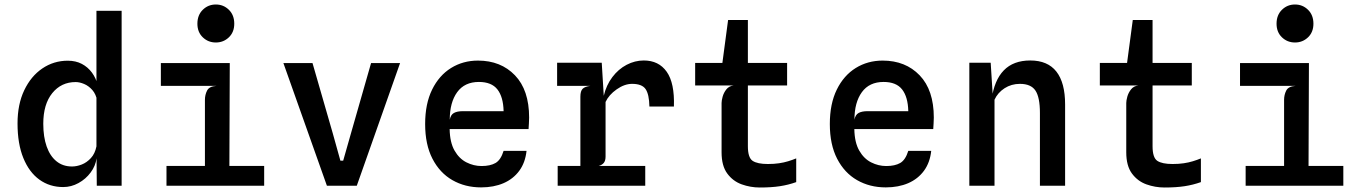

<svg xmlns="http://www.w3.org/2000/svg" viewBox="-20 -826 6040 854"><path d="M261 6Q201 6 155.2 -27Q109.5 -60 83.8 -123.2Q58 -186.5 58 -277Q58 -362 87.8 -424.5Q117.5 -487 168.2 -521.5Q219 -556 281.5 -556Q317 -556 344 -541.8Q371 -527.5 389 -503Q407 -478.5 415 -446.5L451 -430.5L412.5 -377Q407 -407 390.8 -425.5Q374.5 -444 354.2 -452.5Q334 -461 316.5 -461Q252.5 -461 212.5 -411.8Q172.5 -362.5 172.5 -275.5Q172.5 -217 187.5 -174.5Q202.5 -132 231 -108.8Q259.5 -85.5 300.5 -85.5Q321 -85.5 343.5 -94.2Q366 -103 384.2 -122.8Q402.5 -142.5 409 -175L414 -138L409.5 -122Q405 -88 383.2 -58.8Q361.5 -29.5 329.2 -11.8Q297 6 261 6ZM410.5 0 409 -175V-778H521V0Z M891.5 -15V-382Q891.5 -404 901 -423Q910.5 -442 942.5 -444L891.5 -466.5L886 -510L1002 -545.5L1000 -15ZM720.5 0V-88H1155V0ZM695.5 -444V-545.5H1002L964.5 -444ZM940 -637Q906 -637 882 -660Q858 -683 858 -720.5Q858 -759 882 -782.5Q906 -806 940 -806Q974 -806 998 -782.5Q1022 -759 1022 -720.5Q1022 -683 998 -660Q974 -637 940 -637Z M1434 0 1240.5 -545.5H1370L1460 -233.5L1494 -111.5H1506.5L1541.5 -234.5L1630.5 -545.5H1759.5L1567 0Z M2120 7.5Q2048.5 7.5 1992.2 -24.8Q1936 -57 1903.5 -120Q1871 -183 1871 -274.5Q1871 -364.5 1902 -427.5Q1933 -490.5 1986.2 -523.5Q2039.5 -556.5 2106 -556.5Q2207.5 -556.5 2270.5 -491Q2333.5 -425.5 2333.5 -303Q2333.5 -286 2332.5 -276.2Q2331.5 -266.5 2331 -252H1980Q1981 -192.5 2001.8 -156.2Q2022.5 -120 2054.8 -103.8Q2087 -87.5 2122 -87.5Q2160.5 -87.5 2184 -101Q2207.5 -114.5 2220 -155H2322Q2316.5 -103 2289.8 -66.5Q2263 -30 2219.5 -11.2Q2176 7.5 2120 7.5ZM1980.5 -293.5Q1984.5 -315.5 1999 -323.5Q2013.5 -331.5 2039 -331.5H2220Q2218.5 -395 2192.5 -428.2Q2166.5 -461.5 2110 -461.5Q2046.5 -461.5 2013.5 -416Q1980.5 -370.5 1980.5 -293.5Z M2460.5 0V-88H2850V0ZM2458 -444V-547H2622V-444ZM2561.5 -10V-396Q2561.5 -421 2571.5 -431Q2581.5 -441 2605.5 -444L2561.5 -486V-547H2656.5L2665.5 -400Q2677 -448 2703.8 -483.2Q2730.5 -518.5 2767.2 -537.8Q2804 -557 2843.5 -557Q2910 -557 2945.5 -506.8Q2981 -456.5 2977.5 -352H2868.5Q2867.5 -406.5 2851.5 -429.8Q2835.5 -453 2791.5 -453Q2757.5 -453 2722.8 -428.5Q2688 -404 2673.5 -372.5V-129.5Q2673.5 -111.5 2665.8 -101.8Q2658 -92 2643 -88L2673.5 -66.5V-10Z M3359.5 8Q3318 8 3279 -6Q3240 -20 3214.8 -54.2Q3189.5 -88.5 3189.5 -148.5V-368Q3189.5 -378.5 3194.2 -396Q3199 -413.5 3210.8 -428.5Q3222.5 -443.5 3244 -446L3189.5 -524L3192 -538L3218.5 -737H3306.5V-175.5Q3306.5 -124.5 3327.8 -110.5Q3349 -96.5 3395.5 -96.5Q3423 -96.5 3445 -99.8Q3467 -103 3485.8 -108.8Q3504.5 -114.5 3521.5 -121.5V-16Q3486.5 -3.5 3449 2.2Q3411.5 8 3359.5 8ZM3072 -446V-546H3481V-446Z M3920 7.5Q3848.5 7.5 3792.2 -24.8Q3736 -57 3703.5 -120Q3671 -183 3671 -274.5Q3671 -364.5 3702 -427.5Q3733 -490.5 3786.2 -523.5Q3839.5 -556.5 3906 -556.5Q4007.5 -556.5 4070.5 -491Q4133.5 -425.5 4133.5 -303Q4133.5 -286 4132.5 -276.2Q4131.5 -266.5 4131 -252H3780Q3781 -192.5 3801.8 -156.2Q3822.5 -120 3854.8 -103.8Q3887 -87.5 3922 -87.5Q3960.5 -87.5 3984 -101Q4007.5 -114.5 4020 -155H4122Q4116.5 -103 4089.8 -66.5Q4063 -30 4019.5 -11.2Q3976 7.5 3920 7.5ZM3780.5 -293.5Q3784.5 -315.5 3799 -323.5Q3813.5 -331.5 3839 -331.5H4020Q4018.5 -395 3992.5 -428.2Q3966.5 -461.5 3910 -461.5Q3846.5 -461.5 3813.5 -416Q3780.5 -370.5 3780.5 -293.5Z M4291.5 0V-547H4386.5L4399.5 -341L4390.5 -382.5Q4402 -469 4444.8 -513Q4487.5 -557 4562.5 -557Q4640 -557 4678.8 -507.5Q4717.5 -458 4717.5 -361.5V0H4605.5V-323Q4605.5 -393.5 4585.5 -423.2Q4565.5 -453 4516.5 -453Q4478.5 -453 4448.2 -433.5Q4418 -414 4403.5 -382.5V0Z M5159.5 8Q5118 8 5079 -6Q5040 -20 5014.8 -54.2Q4989.5 -88.5 4989.5 -148.5V-368Q4989.5 -378.5 4994.2 -396Q4999 -413.5 5010.8 -428.5Q5022.5 -443.5 5044 -446L4989.5 -524L4992 -538L5018.5 -737H5106.5V-175.5Q5106.5 -124.5 5127.8 -110.5Q5149 -96.5 5195.5 -96.5Q5223 -96.5 5245 -99.8Q5267 -103 5285.8 -108.8Q5304.5 -114.5 5321.5 -121.5V-16Q5286.5 -3.5 5249 2.2Q5211.5 8 5159.5 8ZM4872 -446V-546H5281V-446Z M5691.5 -15V-382Q5691.5 -404 5701 -423Q5710.5 -442 5742.5 -444L5691.5 -466.5L5686 -510L5802 -545.5L5800 -15ZM5520.5 0V-88H5955V0ZM5495.5 -444V-545.5H5802L5764.5 -444ZM5740 -637Q5706 -637 5682 -660Q5658 -683 5658 -720.5Q5658 -759 5682 -782.5Q5706 -806 5740 -806Q5774 -806 5798 -782.5Q5822 -759 5822 -720.5Q5822 -683 5798 -660Q5774 -637 5740 -637Z"/></svg>

Font: Spline Sans Mono Medium
Style: Regular
Weight: 500
Monospace: yes
Version: Version 1.004